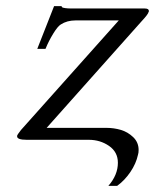

<svg xmlns="http://www.w3.org/2000/svg" viewBox="-20 -458 508 629"><path d="M329.1 -39.1Q353 -39.1 375.7 -32.5Q398.4 -25.9 416.3 -8.8Q434.1 8.3 434.1 33.2Q434.1 43 432.1 48.8Q425.8 78.1 407 105.7Q388.2 133.3 363.8 150.9H335Q366.2 115.2 366.2 75.2Q366.2 40 337.2 20Q308.1 0 271 0H67.9Q34.7 0 36.1 -12.2V-13.2Q36.6 -16.6 48.8 -32.2L369.1 -391.1H227.1Q199.7 -391.1 179.2 -377.9Q168.9 -371.6 154.3 -347.7Q139.6 -323.7 129.9 -299.8L128.9 -297.9H102.1L157.2 -438H182.1V-436Q182.1 -435.1 184.1 -433.8Q186 -432.6 193.8 -431.4Q201.7 -430.2 213.9 -430.2H454.1Q467.8 -430.2 467.8 -421.9Q467.8 -419.9 466.8 -418.9Q465.8 -411.6 442.9 -387.2L132.8 -39.1Z"/></svg>

Font: Common Serif Medium
Style: Italic
Weight: 500
Italic angle: -12°
Designer: Philipp H. Poll, Khaled Hosny
Foundry: Stefan Peev, Context Ltd.
Version: Version 1.026